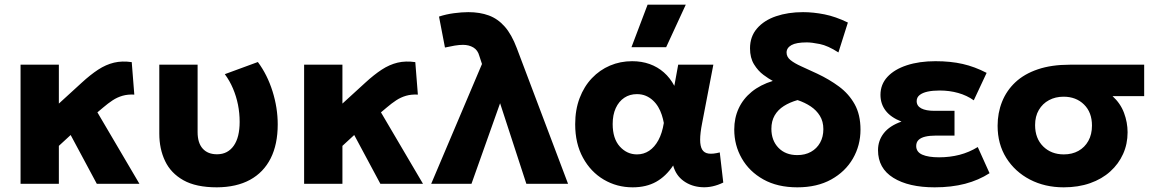

<svg xmlns="http://www.w3.org/2000/svg" viewBox="-20 -787 4938 822"><path d="M68 0V-510H232V-343.5L330.5 -433.5Q367 -467 400.2 -488.8Q433.5 -510.5 468.2 -518.8Q503 -527 544 -521L555 -382Q527 -383.5 504.5 -377Q482 -370.5 462.2 -357.5Q442.5 -344.5 422 -327L397 -306L577 0H394.5L282.5 -209L232 -162.5V0Z M908.5 15Q819.5 15 765.5 -15.2Q711.5 -45.5 686.8 -97.5Q662 -149.5 662 -215V-510H826V-221.5Q826 -175 847.8 -150.8Q869.5 -126.5 909 -126.5Q933 -126.5 951 -136.2Q969 -146 981.2 -163.8Q993.5 -181.5 999.8 -207.2Q1006 -233 1006 -265Q1006 -303 998.8 -339Q991.5 -375 977.5 -408Q963.5 -441 942.5 -469.5L1084 -521.5Q1124.5 -467 1146.8 -396Q1169 -325 1169 -254.5Q1169 -169 1138.8 -109Q1108.5 -49 1050.5 -17.2Q992.5 14.5 908.5 15Z M1282 0V-510H1446V-343.5L1544.5 -433.5Q1581 -467 1614.2 -488.8Q1647.5 -510.5 1682.2 -518.8Q1717 -527 1758 -521L1769 -382Q1741 -383.5 1718.5 -377Q1696 -370.5 1676.2 -357.5Q1656.5 -344.5 1636 -327L1611 -306L1791 0H1608.5L1496.5 -209L1446 -162.5V0Z M1826 0 2043.5 -513 2032 -548Q2025.5 -572.5 2006.5 -583.8Q1987.5 -595 1962 -595Q1946.5 -595 1926.8 -591.8Q1907 -588.5 1885 -583.5L1859.5 -716Q1889.5 -726 1923.5 -730.5Q1957.5 -735 1985 -735Q2034 -735 2072.8 -720.8Q2111.5 -706.5 2141 -673Q2170.5 -639.5 2192.5 -581L2412 0H2233.5L2121 -345L1998.5 0Z M2688.5 15Q2621 15 2565 -18Q2509 -51 2475.8 -111.8Q2442.5 -172.5 2442.5 -255Q2442.5 -317 2461.5 -367Q2480.5 -417 2514 -452.2Q2547.5 -487.5 2591.5 -506.2Q2635.5 -525 2686.5 -525Q2727 -525 2761.2 -512.8Q2795.5 -500.5 2822.2 -477Q2849 -453.5 2867 -419.5L2883.5 -510H3034L2986 -260Q2977.5 -217 2977.5 -189Q2977.5 -161 2986.2 -146.5Q2995 -132 3013.8 -129.5Q3032.5 -127 3061.5 -134.5L3076.5 -5.5Q3030.5 17 2985.5 14.5Q2940.5 12 2907 -12Q2873.5 -36 2862 -78.5Q2831 -32 2788.8 -8.5Q2746.5 15 2688.5 15ZM2707 -126Q2736 -126 2759.2 -141.5Q2782.5 -157 2798.8 -187Q2815 -217 2822 -260.5Q2819 -277.5 2813.2 -295.2Q2807.5 -313 2798 -329Q2788.5 -345 2775.2 -357.2Q2762 -369.5 2745 -376.8Q2728 -384 2706.5 -384Q2676 -384 2652.8 -368.5Q2629.5 -353 2616.2 -324.2Q2603 -295.5 2603 -256Q2603 -193.5 2633.5 -159.8Q2664 -126 2707 -126ZM2683.5 -585 2752.5 -767H2916L2832 -585Z M3393.5 15Q3308.5 15 3248.2 -18.8Q3188 -52.5 3155.8 -108.8Q3123.5 -165 3123.5 -232.5Q3123.5 -282 3142.5 -323Q3161.5 -364 3198.2 -394Q3235 -424 3288.5 -440.5Q3271.5 -449.5 3248.5 -466.5Q3225.5 -483.5 3208.2 -511.5Q3191 -539.5 3191 -580Q3191 -630.5 3221 -665.2Q3251 -700 3302.5 -717.5Q3354 -735 3418 -735Q3462 -735 3509.8 -725.5Q3557.5 -716 3610 -690.5L3569.5 -562.5Q3524.5 -591.5 3489.8 -598.5Q3455 -605.5 3434 -605.5Q3389 -605.5 3368.2 -593.8Q3347.5 -582 3347.5 -562Q3347.5 -543.5 3364 -530Q3380.5 -516.5 3410 -503.2Q3439.5 -490 3479 -471.5Q3530 -447.5 3572 -416.5Q3614 -385.5 3639 -340.8Q3664 -296 3664 -232Q3664 -164.5 3631.5 -108.2Q3599 -52 3538.5 -18.5Q3478 15 3393.5 15ZM3393.5 -123Q3427 -123 3452 -137Q3477 -151 3491 -176Q3505 -201 3505 -234Q3505 -267 3490.2 -291Q3475.5 -315 3450.8 -331.5Q3426 -348 3394.5 -358.5Q3361 -349 3335.8 -333Q3310.5 -317 3296.5 -292.8Q3282.5 -268.5 3282.5 -235.5Q3282.5 -185.5 3312.8 -154.2Q3343 -123 3393.5 -123Z M3981.5 15Q3870 15 3804.5 -25.8Q3739 -66.5 3739 -144Q3739 -185 3763.8 -216.8Q3788.5 -248.5 3839.5 -266.5Q3793.5 -284.5 3771.5 -313.5Q3749.5 -342.5 3749.5 -381Q3749.5 -425.5 3779.2 -457.8Q3809 -490 3862.2 -507.5Q3915.5 -525 3985 -525Q4050 -525 4101.5 -513.2Q4153 -501.5 4204 -475L4149 -357.5Q4119.5 -378.5 4082.2 -389Q4045 -399.5 4003 -399.5Q3973.5 -399.5 3951.5 -394.8Q3929.5 -390 3917 -380Q3904.5 -370 3904.5 -354Q3904.5 -333.5 3924.2 -323Q3944 -312.5 3980.5 -312.5H4066.5V-206.5H3986.5Q3960 -206.5 3941.2 -202Q3922.5 -197.5 3912.5 -187.8Q3902.5 -178 3902.5 -162Q3902.5 -136.5 3928.2 -125Q3954 -113.5 4000.5 -113.5Q4046.5 -113.5 4088 -124.2Q4129.5 -135 4166 -157.5L4216.5 -45.5Q4170 -15.5 4111.8 -0.2Q4053.5 15 3981.5 15Z M4534 15Q4453.5 15 4389.5 -18.2Q4325.5 -51.5 4288.2 -110.8Q4251 -170 4251 -248.5Q4251 -303.5 4270 -351.2Q4289 -399 4327 -434.8Q4365 -470.5 4423.2 -490.2Q4481.5 -510 4560 -510H4878.5V-375.5H4743Q4777 -344.5 4792.2 -303.8Q4807.5 -263 4807.5 -220.5Q4807.5 -170.5 4788.2 -127.8Q4769 -85 4733.2 -52.8Q4697.5 -20.5 4647 -2.8Q4596.5 15 4534 15ZM4534.5 -126Q4570 -126 4597 -141Q4624 -156 4639.5 -183.8Q4655 -211.5 4655 -249.5Q4655 -306 4621 -339.5Q4587 -373 4533.5 -373Q4498.5 -373 4471 -358.2Q4443.5 -343.5 4427.5 -316.2Q4411.5 -289 4411.5 -251.5Q4411.5 -194.5 4446 -160.2Q4480.5 -126 4534.5 -126Z"/></svg>

Font: Geologica Thin Roman
Style: Bold
Weight: 700
Version: Version 1.010;gftools[0.9.28]